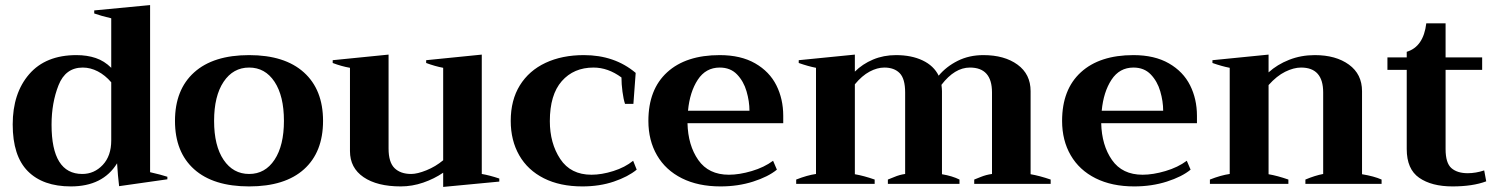

<svg xmlns="http://www.w3.org/2000/svg" viewBox="-20 -724 5896 756"><path d="M30 -234Q30 -357 95 -432Q160 -507 281 -507Q323 -507 357 -495.5Q391 -484 418 -457V-652Q379 -661 351 -671V-683L571 -704V-46Q615 -36 639 -28V-18L449 9Q444 -32 441 -81Q385 10 259 10Q149 10 89.5 -50Q30 -110 30 -234ZM418 -171V-400Q394 -428 365 -443Q336 -458 306 -458Q238 -458 210.5 -388.5Q183 -319 183 -233Q183 -39 304 -39Q351 -39 384.5 -74.5Q418 -110 418 -171Z M669 -248Q669 -371 744.5 -439Q820 -507 961 -507Q1101 -507 1176.5 -439Q1252 -371 1252 -248Q1252 -125 1177 -57.5Q1102 10 961 10Q820 10 744.5 -57.5Q669 -125 669 -248ZM1098 -248Q1098 -346 1061 -402Q1024 -458 961 -458Q898 -458 860.5 -402Q823 -346 823 -248Q823 -150 860.5 -94.5Q898 -39 961 -39Q1024 -39 1061 -95Q1098 -151 1098 -248Z M1946 -21V-9L1725 12V-44Q1690 -20 1646.5 -5Q1603 10 1558 10Q1465 10 1411.5 -26.5Q1358 -63 1358 -129V-457Q1324 -463 1290 -476V-487L1510 -509V-139Q1510 -85 1533.5 -62Q1557 -39 1599 -39Q1623 -39 1659 -53.5Q1695 -68 1725 -93V-457Q1693 -463 1658 -476V-487L1877 -509V-39Q1907 -34 1946 -21Z M1991 -248Q1991 -330 2027 -388Q2063 -446 2128 -476.5Q2193 -507 2279 -507Q2400 -507 2483 -437L2474 -315H2441Q2435 -333 2431 -363Q2427 -393 2427 -419Q2374 -458 2317 -458Q2239 -458 2192 -404.5Q2145 -351 2145 -247Q2145 -160 2186 -98Q2227 -36 2309 -36Q2349 -36 2395 -50.5Q2441 -65 2473 -91L2487 -56Q2453 -28 2397 -9Q2341 10 2273 10Q2185 10 2121.5 -22Q2058 -54 2024.5 -112.5Q1991 -171 1991 -248Z M3064 -239H2687Q2689 -152 2729.5 -94Q2770 -36 2850 -36Q2891 -36 2940 -50.5Q2989 -65 3024 -91L3039 -56Q3005 -28 2945.5 -9Q2886 10 2817 10Q2729 10 2665 -22Q2601 -54 2567 -112.5Q2533 -171 2533 -248Q2533 -372 2607 -439.5Q2681 -507 2814 -507Q2897 -507 2953.5 -474.5Q3010 -442 3037 -388Q3064 -334 3064 -268ZM2931 -288Q2931 -325 2919.5 -364.5Q2908 -404 2882 -431Q2856 -458 2814 -458Q2759 -458 2727.5 -410Q2696 -362 2689 -288Z M4117 -17V0H3816V-17Q3819 -18 3841 -27Q3863 -36 3886 -39V-360Q3886 -458 3799 -458Q3739 -458 3687 -390Q3689 -374 3689 -365V-38Q3730 -31 3758 -17V0H3476V-17Q3480 -18 3501 -27Q3522 -36 3544 -39V-360Q3544 -414 3522.5 -436Q3501 -458 3462 -458Q3434 -458 3404 -442Q3374 -426 3346 -392V-38Q3381 -32 3424 -17V0H3115V-17Q3158 -34 3193 -39V-457Q3162 -463 3125 -476V-487L3346 -509V-442Q3376 -472 3417.5 -489.5Q3459 -507 3508 -507Q3569 -507 3613 -486Q3657 -465 3676 -426Q3706 -462 3751 -484.5Q3796 -507 3852 -507Q3935 -507 3986.5 -469.5Q4038 -432 4038 -365V-38Q4073 -32 4117 -17Z M4693 -239H4316Q4318 -152 4358.5 -94Q4399 -36 4479 -36Q4520 -36 4569 -50.5Q4618 -65 4653 -91L4668 -56Q4634 -28 4574.5 -9Q4515 10 4446 10Q4358 10 4294 -22Q4230 -54 4196 -112.5Q4162 -171 4162 -248Q4162 -372 4236 -439.5Q4310 -507 4443 -507Q4526 -507 4582.5 -474.5Q4639 -442 4666 -388Q4693 -334 4693 -268ZM4560 -288Q4560 -325 4548.5 -364.5Q4537 -404 4511 -431Q4485 -458 4443 -458Q4388 -458 4356.5 -410Q4325 -362 4318 -288Z M5420 -17V0H5120V-17Q5158 -33 5190 -39V-360Q5190 -458 5103 -458Q5074 -458 5040.5 -441.5Q5007 -425 4975 -389V-38Q5010 -32 5053 -17V0H4744V-17Q4787 -34 4822 -39V-457Q4791 -463 4754 -476V-487L4975 -509V-439Q5009 -470 5056 -488.5Q5103 -507 5157 -507Q5240 -507 5291.5 -469.5Q5343 -432 5343 -365V-38Q5391 -30 5420 -17Z M5832 -10Q5779 10 5699 10Q5617 10 5568 -24Q5519 -58 5519 -137V-449H5443V-498H5519V-520Q5585 -540 5596 -632H5672V-498H5816V-449H5672V-137Q5672 -82 5695 -62Q5718 -42 5759 -42Q5791 -42 5824 -53Z"/></svg>

Font: Trirong
Style: Bold
Weight: 700
Designer: Katatrad Team
Foundry: CadsonDemak
Version: Version 1.001